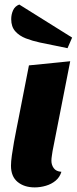

<svg xmlns="http://www.w3.org/2000/svg" viewBox="-20 -794 333 834"><path d="M130.7 20Q85.3 20 56.5 -3.7Q27.7 -27.3 27.7 -74.3Q27.7 -91.7 31.5 -119.2Q35.3 -146.7 40.8 -177.2Q46.3 -207.7 51.8 -235Q57.3 -262.3 60.7 -279.7L105.7 -510L285 -528L208.3 -137.7Q207.3 -129.7 205.3 -117.7Q203.3 -105.7 203.3 -95.7Q203.3 -77.7 213.5 -63.5Q223.7 -49.3 246.7 -47.7Q239.7 -24.3 221.7 -9.3Q203.7 5.7 179.5 12.8Q155.3 20 130.7 20ZM273.3 -584.7 153.3 -609.3Q120.7 -616.3 92.2 -627.3Q63.7 -638.3 46.2 -658.2Q28.7 -678 28.7 -710.7Q28.7 -731 36.7 -749Q44.7 -767 63.7 -774.3L293.3 -630.7Z"/></svg>

Font: Sansita Swashed Light
Style: Regular
Weight: 300
Designer: Pablo Cosgaya
Foundry: Omnibus-Type
Version: Version 1.003